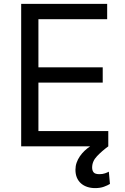

<svg xmlns="http://www.w3.org/2000/svg" viewBox="-20 -747 638 980"><path d="M88.1 0V-727.3H527V-649.1H176.1V-403.4H504.3V-325.3H176.1V-78.1H532.7V0Q500.7 23.4 475.5 49.7Q450.3 76 450.3 108Q450.3 123.9 458.1 133Q465.9 142 487.2 142Q503.2 142 515.6 137.8Q528.1 133.5 535.5 129.3L541.2 191.8Q529.5 199.2 510.5 206.1Q491.5 213.1 465.9 213.1Q443.9 213.1 425.4 207Q407 201 393.5 189.1Q380 177.2 372.5 159.8Q365.1 142.4 365.1 119.3Q365.1 100.5 371.1 83.3Q377.1 66.1 387.6 50.8Q398.1 35.5 411.6 22.7Q425.1 9.9 440 0Z"/></svg>

Font: Inter P
Style: Regular
Weight: 400
Designer: Rasmus Andersson
Foundry: rsms
Version: Version 3.018;git-588b23468